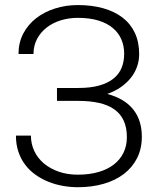

<svg xmlns="http://www.w3.org/2000/svg" viewBox="-20 -741 635 770"><path d="M293.9 -388.2Q342.8 -388.2 377.7 -397.9Q412.6 -407.7 435.1 -425.8Q457.5 -443.8 467.8 -469.2Q478 -494.6 478 -525.4Q478 -556.2 467 -582.3Q456.1 -608.4 433.3 -627.9Q410.6 -647.5 375.5 -658.4Q340.3 -669.4 292 -669.4Q255.4 -669.4 222.9 -659.2Q190.4 -648.9 166.3 -629.9Q142.1 -610.8 128.2 -584Q114.3 -557.1 114.3 -524.4H54.2Q54.2 -569.8 73.2 -606.2Q92.3 -642.6 125 -668Q157.7 -693.4 200.9 -707Q244.1 -720.7 292 -720.7Q348.1 -720.7 393.6 -708Q439 -695.3 471.2 -670.7Q503.4 -646 520.8 -609.1Q538.1 -572.3 538.1 -523.9Q538.1 -497.6 529.5 -473.4Q521 -449.2 504.6 -428.7Q488.3 -408.2 464.6 -391.6Q440.9 -375 410.2 -364.3Q479.5 -345.7 514.2 -302.2Q548.8 -258.8 548.8 -192.9Q548.8 -144.5 529.8 -106.9Q510.7 -69.3 476.6 -43.2Q442.4 -17.1 395.3 -3.7Q348.1 9.8 292 9.8Q262.2 9.8 231.9 4.4Q201.7 -1 174.3 -12Q147 -22.9 123 -39.8Q99.1 -56.6 81.5 -79.6Q64 -102.5 54 -131.8Q43.9 -161.1 43.9 -197.3H104Q104 -163.6 117.7 -135Q131.3 -106.4 156.2 -85.4Q181.2 -64.5 215.6 -52.5Q250 -40.5 292 -40.5Q338.9 -40.5 375.5 -51.3Q412.1 -62 437.3 -81.8Q462.4 -101.6 475.6 -129.2Q488.8 -156.7 488.8 -190.9Q488.8 -229.5 476.1 -257.1Q463.4 -284.7 438.7 -302.2Q414.1 -319.8 377.7 -328.1Q341.3 -336.4 293.9 -336.4H208.5V-388.2Z"/></svg>

Font: Melbourne
Style: Light
Weight: 300
Designer: Google
Version: Version 2.000980; 2014